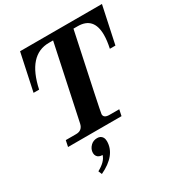

<svg xmlns="http://www.w3.org/2000/svg" viewBox="-227 -886 1230 1315"><g transform="rotate(-30 387.5 -228.0)"><path d="M507.3 0H84.5L94.7 -48.8H176.8Q225.6 -48.8 236.3 -97.7L360.8 -683.6H327.6Q161.6 -683.6 109.4 -439.5H65.4L127.9 -732.4H775.4L712.9 -439.5H668.9Q681.6 -498 681.6 -542.5Q681.6 -683.6 555.2 -683.6H522Q395.5 -93.3 395.5 -79.6Q395.5 -48.8 440.4 -48.8H517.6ZM192.9 275.9 181.2 248Q249.5 210.9 262.2 165.5Q231.4 165.5 218.8 146.5Q211.4 135.3 211.4 121.1Q211.4 90.3 235.8 66.4Q256.3 46.4 287.1 46.4Q314.9 46.4 327.6 66.9Q335.4 80.1 335.4 97.7Q335.4 208.5 192.9 275.9Z"/></g></svg>

Font: Munson
Style: Bold Italic
Weight: 700
Italic angle: -12°
Designer: Paul James MIller
Foundry: High-Logic / Made with FontCreator
Version: Version 2.10;May 5, 2019;FontCreator 11.5.0.2430 64-bit